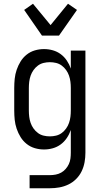

<svg xmlns="http://www.w3.org/2000/svg" viewBox="-20 -790 540 1025"><path d="M138 215V145H246Q262 145 277.5 142Q293 139 306.5 131.5Q320 124 330.5 112Q341 100 347.5 86Q354 72 356 56.5Q358 41 358 25V-96Q350 -73 336.5 -53Q323 -33 304 -19Q285 -5 262 1.5Q239 8 215 8Q190 8 166 1Q142 -6 122.5 -21.5Q103 -37 90 -58Q77 -79 69 -102.5Q61 -126 58.5 -150.5Q56 -175 56 -200V-320Q56 -345 58.5 -369.5Q61 -394 69 -417.5Q77 -441 90 -462Q103 -483 122.5 -498.5Q142 -514 166 -521Q190 -528 215 -528Q239 -528 262 -521.5Q285 -515 304 -501Q323 -487 336.5 -467Q350 -447 358 -424V-520H436V25Q436 51 431.5 76Q427 101 416 124Q405 147 386.5 165.5Q368 184 345 195Q322 206 297 210.5Q272 215 246 215ZM246 -62Q263 -62 279.5 -66Q296 -70 309.5 -80Q323 -90 333 -104Q343 -118 348.5 -134Q354 -150 356 -166.5Q358 -183 358 -200V-320Q358 -337 356 -353.5Q354 -370 348.5 -386Q343 -402 333 -416Q323 -430 309.5 -440Q296 -450 279.5 -454Q263 -458 246 -458Q229 -458 212.5 -454Q196 -450 182.5 -440Q169 -430 159 -416Q149 -402 143.5 -386Q138 -370 136 -353.5Q134 -337 134 -320V-200Q134 -183 136 -166.5Q138 -150 143.5 -134Q149 -118 159 -104Q169 -90 182.5 -80Q196 -70 212.5 -66Q229 -62 246 -62ZM204 -600 109 -737 156 -770 250 -656 343 -770 391 -737 295 -600Z"/></svg>

Font: Huly
Style: Regular
Weight: 400
Designer: Belleve Invis
Foundry: Belleve Invis
Version: Version 33.2.5; ttfautohint (v1.8.4)